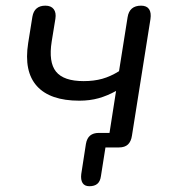

<svg xmlns="http://www.w3.org/2000/svg" viewBox="-20 -513 612 668"><path d="M290.9 134.9Q274.4 134.9 267.3 123.7Q260.3 112.5 262.7 92.6L278.9 -12.1Q282.3 -32 293.5 -41.3Q304.8 -50.6 323.8 -50.6H375.3L356.6 -22.6L383.8 -196.6Q353.7 -179.9 323.2 -171.3Q292.7 -162.7 255.9 -162.7Q154.2 -162.7 108.4 -213.5Q62.5 -264.4 78 -363.1L92.7 -454.9Q96.1 -474.4 107.5 -483.8Q118.9 -493.3 137.8 -493.3Q157.7 -493.3 166.9 -481.1Q176.1 -469 172.7 -447.6L159.9 -368.8Q148.4 -296.8 174.9 -263.8Q201.4 -230.8 271 -230.8Q307 -230.8 335.8 -238.9Q364.7 -247 394.1 -265.3L423.9 -453Q430.2 -493.3 470.9 -493.3Q490.3 -493.3 498.6 -481.2Q506.8 -469 503.4 -446.2L439 -40.7Q436.1 -20.9 425.2 -10.4Q414.3 0 393.4 0H332.6L351.3 -27.9L331.2 99.4Q328.8 117.9 318.8 126.4Q308.9 134.9 290.9 134.9Z"/></svg>

Font: Nunito ExtraLight
Style: Italic
Weight: 200
Italic angle: -9°
Designer: Vernon Adams
Foundry: Vernon Adams
Version: Version 3.602